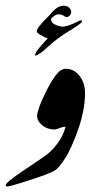

<svg xmlns="http://www.w3.org/2000/svg" viewBox="-38 -673 345 693"><path d="M244.1 -205.6Q218.8 -134.8 196.8 -101.1Q174.8 -67.4 162.4 -59.3Q149.9 -51.3 125 -42Q100.1 -32.7 49.1 -16.4Q-2 0 -11.2 0Q-17.1 0 -17.1 -2.9Q-22.9 -10.7 43.7 -55.4Q110.4 -100.1 129.6 -114Q148.9 -127.9 169.2 -154.8Q189.5 -181.6 198.7 -215.3Q193.4 -215.8 188.2 -214.4Q183.1 -212.9 178 -210.9Q172.9 -209 167.5 -207.3Q162.1 -205.6 157.2 -205.6Q129.9 -206.5 111.6 -223.4Q93.3 -240.2 96.2 -260.7Q99.1 -272.9 104.7 -289.6Q110.4 -306.2 127.9 -342Q145.5 -377.9 163.3 -401.4Q181.2 -424.8 198.7 -424.8Q229 -424.8 249 -399.2Q269 -373.5 269 -337.4Q269 -319.3 266.8 -301.3Q264.6 -283.2 262.2 -271.2Q259.8 -259.3 254.9 -240.5Q250 -221.7 244.1 -205.6ZM106.9 -481Q94.7 -472.2 90.8 -472.4Q86.9 -472.7 90.3 -480.7Q93.8 -488.8 104.5 -501.2Q115.2 -513.7 127.9 -527.8L133.3 -532.7V-534.7Q120.1 -539.6 106.9 -547.6Q93.8 -555.7 94.7 -560.5Q95.2 -573.7 137.2 -614.7Q159.7 -639.6 160.2 -639.6Q178.7 -654.3 195.3 -652.3Q205.1 -651.4 212.4 -644.5Q219.7 -637.7 218.8 -627.9Q218.3 -621.1 212.6 -616Q207 -610.8 200.2 -611.3Q198.7 -611.3 192.1 -616Q185.5 -620.6 176.3 -621.1Q168 -622.6 157.2 -615.2Q146.5 -607.9 146.5 -604Q145.5 -592.8 157.7 -585.9Q169.9 -579.1 185.5 -577.1Q195.3 -575.7 217.3 -584Q231.4 -588.9 250 -599.1Q253.4 -601.1 255.9 -599.4Q258.3 -597.7 258.3 -595.7Q257.3 -588.9 214.4 -563Q171.4 -537.1 140.6 -509Q109.9 -481 106.9 -481Z"/></svg>

Font: IranNastaliq
Style: Regular
Weight: 400
Designer: Hossein Zahedi
Version: Version 1.5